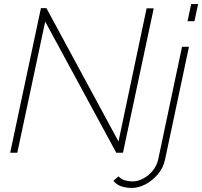

<svg xmlns="http://www.w3.org/2000/svg" viewBox="-20 -750 993 943"><path d="M181 -710H208L562 -55L700 -709H735L584 0H551L202 -644L65 0H30ZM628 173Q599 173 575.5 165Q552 157 537 138L562 116Q575 131 594.5 136Q614 141 632 141Q657 141 683.5 127Q710 113 730 88.5Q750 64 757 33L874 -520H908L791 32Q783 73 756 105Q729 137 695 155Q661 173 628 173ZM919 -730H953L935 -646H901Z"/></svg>

Font: Raleway Thin ExtraLight
Style: Italic
Weight: 250
Italic angle: -12°
Version: Version 4.026